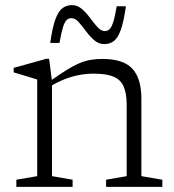

<svg xmlns="http://www.w3.org/2000/svg" viewBox="-20 -731 681 751"><path d="M183.5 -412.5V-42L264 -28V0H44V-28L125.5 -42V-420Q117.5 -423 92.5 -430.2Q67.5 -437.5 33.5 -448V-465.5L161 -501H172ZM395 -28 475.5 -42V-320Q475.5 -366 463.5 -393Q451.5 -420 423.2 -431.5Q395 -443 346 -443Q306 -443 265.2 -432Q224.5 -421 179 -395L172.5 -411.5Q212 -439.5 240.2 -457Q268.5 -474.5 291.2 -484Q314 -493.5 335.2 -497Q356.5 -500.5 380.5 -500.5Q462.5 -500.5 497.8 -462.2Q533 -424 533 -344.5V-42L615 -28V0H395ZM472.5 -706.5Q464 -645.5 452.2 -613.5Q440.5 -581.5 424.8 -570Q409 -558.5 388 -558.5Q366 -558.5 348.5 -573.8Q331 -589 316.2 -609Q301.5 -629 287.8 -644.5Q274 -660 259.5 -660Q248.5 -660 240.8 -652.8Q233 -645.5 226.5 -625Q220 -604.5 212.5 -563H176.5Q185 -624 196.8 -655.8Q208.5 -687.5 224.5 -699.2Q240.5 -711 261.5 -711Q283 -711 300.5 -695.8Q318 -680.5 332.8 -660.2Q347.5 -640 361.5 -624.8Q375.5 -609.5 389.5 -609.5Q400.5 -609.5 408.2 -616.5Q416 -623.5 422.8 -644.5Q429.5 -665.5 436.5 -706.5Z"/></svg>

Font: Newsreader 9pt Light
Style: Regular
Weight: 300
Designer: Hugues Gentile
Foundry: Production Type
Version: Version 1.003